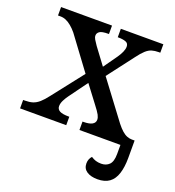

<svg xmlns="http://www.w3.org/2000/svg" viewBox="-133 -641 857 942"><g transform="rotate(20 295.5 -169.5)"><path d="M481 197Q446 197 425 183Q404 169 404 142Q404 130 408 120Q412 110 419 103Q431 111 443.5 115Q456 119 472 119Q498 119 514 103Q530 87 530 47V-44H588V47Q588 95 577 129Q566 163 542.5 180Q519 197 481 197ZM6 0V-44H15Q39 -44 56 -49.5Q73 -55 89 -69Q105 -83 124 -108L250 -269L124 -439Q110 -456 95.5 -468Q81 -480 67 -486Q53 -492 38 -492H25V-536H291V-492H288Q254 -492 242.5 -483.5Q231 -475 231 -463Q231 -453 237 -443Q243 -433 254 -417L318 -331L369 -403Q380 -419 387 -434.5Q394 -450 394 -463Q394 -481 378.5 -486.5Q363 -492 340 -492H337V-536H559V-492H550Q531 -492 515.5 -487.5Q500 -483 484.5 -469Q469 -455 449 -428L346 -293L493 -97Q508 -78 521.5 -66Q535 -54 548 -49Q561 -44 573 -44H586V0H316V-44H321Q351 -44 366 -52.5Q381 -61 381 -77Q381 -88 374 -101.5Q367 -115 343 -146L278 -232L208 -136Q199 -124 190.5 -107.5Q182 -91 182 -76Q182 -60 196.5 -52Q211 -44 244 -44H247V0Z"/></g></svg>

Font: ET Text
Style: Regular
Weight: 470
Designer: Monotype Design Team
Foundry: Monotype Imaging Inc.
Version: Version 2.009